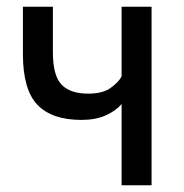

<svg xmlns="http://www.w3.org/2000/svg" viewBox="-20 -550 545 570"><path d="M341 -241Q324 -221 294 -207.5Q264 -194 222 -194Q134 -194 91 -239Q48 -284 48 -390V-530H137V-395Q137 -326 162.5 -299Q188 -272 242 -272Q285 -272 308.5 -289Q332 -306 341 -323V-530H430V0H341Z"/></svg>

Font: Golos UI VF
Style: Regular
Weight: 400
Designer: A.Korolkova, Vitaly Kuzmin
Foundry: ParaType Ltd
Version: Version 2.000